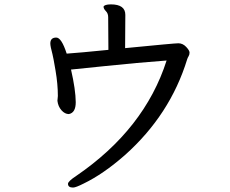

<svg xmlns="http://www.w3.org/2000/svg" viewBox="-20 -783 1040 870"><path d="M311 66.9Q288.1 66.9 288.1 49.8Q288.1 38.6 325.2 14.2Q635.3 -197.8 734.9 -508.8Q603 -499 454.1 -483.4Q305.2 -467.8 301.8 -467.8Q322.8 -376 323.2 -319.8Q323.2 -272 292 -266.1Q273.9 -266.1 258.5 -283.4Q243.2 -300.8 240.2 -326.2L242.2 -348.1Q242.2 -401.4 231.7 -463.1Q221.2 -524.9 217.8 -537.1Q208 -573.2 208 -585.9Q208 -612.8 234.9 -612.8Q258.8 -612.8 282.2 -540Q339.4 -543.9 471.2 -557.1L470.2 -705.1Q470.2 -722.2 459.7 -732.7Q449.2 -743.2 449.2 -752.9Q453.1 -762.7 481.9 -763.2Q547.9 -763.2 547.9 -715.8L546.9 -564.9Q771 -586.9 788.1 -586.9Q808.1 -586.9 823.5 -570.6Q838.9 -554.2 838.9 -544.9Q838.9 -535.2 834.5 -528.1Q830.1 -521 828.1 -514.2Q751 -263.2 545.9 -80.1Q447.8 5.9 358.9 48.8Q323.2 66.9 311 66.9Z"/></svg>

Font: LXGW WenKai Screen R
Style: Regular
Weight: 400
Designer: Fontworks Inc.
Version: Version 1.235;May 31, 2022